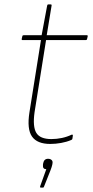

<svg xmlns="http://www.w3.org/2000/svg" viewBox="-20 -638 422 867"><path d="M207 12Q148 12 124.5 -21.5Q101 -55 113 -131L165 -457H82Q77 -457 78 -462L81 -475Q82 -479 87 -479H168L193 -613Q194 -618 198 -618H209Q214 -618 213 -613L191 -479H372Q377 -479 376 -474L373 -461Q372 -457 367 -457H188L136 -131Q127 -66 144 -38Q161 -10 212 -10Q236 -10 259.5 -15Q283 -20 304 -30Q309 -31 309 -26L307 -12Q307 -8 302 -6Q281 3 256 7.5Q231 12 207 12ZM164 209Q160 209 161 204L189 126Q181 126 177 121.5Q173 117 174 106L175 99Q177 89 182.5 84Q188 79 197 79Q207 79 213 84.5Q219 90 217 100L216 106Q215 111 213 117Q211 123 208 131L179 204Q178 209 174 209Z"/></svg>

Font: Sofia Sans Thin
Style: Italic
Weight: 250
Italic angle: -9°
Version: Version 4.100-B